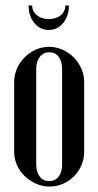

<svg xmlns="http://www.w3.org/2000/svg" viewBox="-20 -676 361 705"><path d="M160 -504Q186 -504 209.5 -493.5Q233 -483 250.5 -465.5Q268 -448 278.5 -424.5Q289 -401 289 -375V-118Q289 -92 279 -69Q269 -46 251.5 -28.5Q234 -11 211 -1Q188 9 162 9Q136 9 112.5 -1.5Q89 -12 71 -29Q53 -46 42.5 -69.5Q32 -93 32 -118V-375Q32 -401 42.5 -424.5Q53 -448 70.5 -465.5Q88 -483 111 -493.5Q134 -504 160 -504ZM161 -484Q139 -484 126 -467Q113 -450 113 -422V-72Q113 -44 126 -27.5Q139 -11 161 -11Q183 -11 195.5 -27.5Q208 -44 208 -72V-422Q208 -451 195.5 -467.5Q183 -484 161 -484ZM220 -656H233Q233 -617 212 -591.5Q191 -566 159 -566Q127 -566 106 -591.5Q85 -617 85 -656H98Q98 -634 115.5 -620Q133 -606 159 -606Q186 -606 203 -620Q220 -634 220 -656Z"/></svg>

Font: Moniqa SemBd Narrow Heading
Style: Regular
Weight: 600
Width: 4
Designer: Rajesh Rajput
Foundry: Rajesh Rajput
Version: Version 1.000